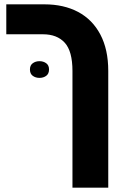

<svg xmlns="http://www.w3.org/2000/svg" viewBox="-20 -625 568 885"><path d="M314 240V-298Q314 -389 278.5 -428Q243 -467 178 -467H9V-605H185Q274 -605 340 -570Q406 -535 442.5 -466Q479 -397 479 -298V240ZM118 -305Q118 -324 131 -333.5Q144 -343 162 -343Q180 -343 193 -333.5Q206 -324 206 -305Q206 -285 193 -275.5Q180 -266 162 -266Q144 -266 131 -275.5Q118 -285 118 -305Z"/></svg>

Font: Noto Sans Hebrew SemiCondensed ExtraBold
Style: Regular
Weight: 800
Width: 4
Designer: Monotype Design Team
Foundry: Monotype Imaging Inc.
Version: Version 2.004; ttfautohint (v1.8.4.7-5d5b)